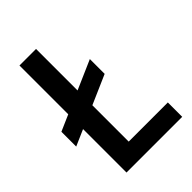

<svg xmlns="http://www.w3.org/2000/svg" viewBox="-213 -828 926 926"><g transform="rotate(-45 250.0 -365.0)"><path d="M10 -260V-361L355 -512V-411ZM93 0V-730H206V-98H473V0Z"/></g></svg>

Font: M PLUS Code Latin Medium
Style: Regular
Weight: 500
Designer: Coji Morishita
Foundry: UNDERFOREST DESIGN
Version: Version 1.002; ttfautohint (v1.8.3)